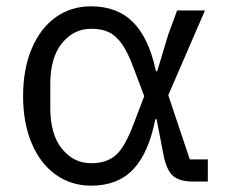

<svg xmlns="http://www.w3.org/2000/svg" viewBox="-20 -574 716 607"><path d="M590 0Q547 0 526.5 -18.5Q506 -37 497 -84L475 -197H471Q450 -90 401 -38.5Q352 13 268 13Q205 13 156 -22Q107 -57 80 -121.5Q53 -186 53 -270Q53 -355 80 -419.5Q107 -484 155.5 -519Q204 -554 268 -554Q351 -554 401 -503.5Q451 -453 473 -349H477L512 -465L540 -541H628L512 -273L580 -70H637V0ZM402 -181 436 -270 402 -360Q384 -409 365 -435.5Q346 -462 323.5 -472.5Q301 -483 268 -483Q213 -483 176 -437.5Q139 -392 139 -308V-233Q139 -149 176 -103.5Q213 -58 268 -58Q317 -58 346 -83.5Q375 -109 402 -181Z"/></svg>

Font: IBM Plex Sans SC
Style: Regular
Weight: 400
Designer: Mike Abbink; Paul van der Laan; Pieter van Rosmalen; Eunyou Noh; Wujin Sim; Chorong Kim; Dohee Lee; Yejin We; Jinhee Kim
Foundry: Sandoll Inc.
Version: Version 1.000